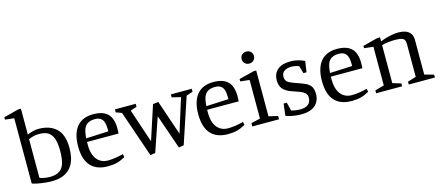

<svg xmlns="http://www.w3.org/2000/svg" viewBox="-51 -1262 4149 1811"><g transform="rotate(-15 2023.0 -357.0)"><path d="M286 10Q260 10 223.5 6.5Q187 3 152.5 -3.5Q118 -10 95 -18V-656L7 -666V-689L154 -727H179V-474Q202 -485 233 -492.5Q264 -500 289 -500Q400 -500 463 -440Q526 -380 526 -249Q526 -201 515.5 -155Q505 -109 478.5 -72Q452 -35 405 -12.5Q358 10 286 10ZM278 -34Q339 -34 373 -58Q407 -82 420.5 -129.5Q434 -177 434 -247Q434 -313 421 -358.5Q408 -404 375.5 -428Q343 -452 282 -452Q250 -452 226 -445.5Q202 -439 179 -429V-52Q193 -45 219.5 -39.5Q246 -34 278 -34Z M833 11Q777 11 735 -5Q693 -21 664.5 -53Q636 -85 622 -132.5Q608 -180 608 -243Q608 -306 622 -354Q636 -402 663 -434.5Q690 -467 730 -483.5Q770 -500 822 -500Q918 -500 964 -454.5Q1010 -409 1010 -312Q1010 -304 1009.5 -296Q1009 -288 1009 -280Q1009 -272 1008 -262H700V-230Q700 -172 717.5 -129.5Q735 -87 768 -64.5Q801 -42 847 -42Q879 -42 919.5 -48Q960 -54 997 -64L1003 -33Q960 -9 922 1Q884 11 833 11ZM702 -297 920 -307V-330Q920 -371 910.5 -398Q901 -425 880.5 -438Q860 -451 828 -451Q785 -451 758 -435.5Q731 -420 718 -386.5Q705 -353 702 -297Z M1246 13 1090 -441 1034 -462V-491H1237V-462L1175 -441L1285 -112L1394 -446L1447 -453L1563 -112L1666 -441L1580 -462V-491H1784V-462L1721 -441L1573 4L1524 13L1407 -324L1295 4Z M2006 11Q1950 11 1908 -5Q1866 -21 1837.5 -53Q1809 -85 1795 -132.5Q1781 -180 1781 -243Q1781 -306 1795 -354Q1809 -402 1836 -434.5Q1863 -467 1903 -483.5Q1943 -500 1995 -500Q2091 -500 2137 -454.5Q2183 -409 2183 -312Q2183 -304 2182.5 -296Q2182 -288 2182 -280Q2182 -272 2181 -262H1873V-230Q1873 -172 1890.5 -129.5Q1908 -87 1941 -64.5Q1974 -42 2020 -42Q2052 -42 2092.5 -48Q2133 -54 2170 -64L2176 -33Q2133 -9 2095 1Q2057 11 2006 11ZM1875 -297 2093 -307V-330Q2093 -371 2083.5 -398Q2074 -425 2053.5 -438Q2033 -451 2001 -451Q1958 -451 1931 -435.5Q1904 -420 1891 -386.5Q1878 -353 1875 -297Z M2244 0V-32L2333 -53V-430L2244 -440V-463L2391 -500H2416V-53L2505 -32V0ZM2371 -580Q2345 -580 2328 -597Q2311 -614 2311 -639Q2311 -665 2328 -681Q2345 -697 2371 -697Q2397 -697 2414 -681Q2431 -665 2431 -639Q2431 -614 2414 -597Q2397 -580 2371 -580Z M2719 10Q2686 10 2645 3.5Q2604 -3 2571 -16L2585 -132H2616L2637 -50Q2653 -46 2674.5 -42Q2696 -38 2724 -38Q2773 -38 2801 -59.5Q2829 -81 2829 -127Q2829 -152 2811.5 -170Q2794 -188 2745 -205L2682 -227Q2628 -247 2603.5 -278Q2579 -309 2579 -359Q2579 -425 2622 -462.5Q2665 -500 2752 -500Q2785 -500 2819 -491.5Q2853 -483 2886 -468L2870 -361H2840L2819 -434Q2806 -440 2785.5 -444.5Q2765 -449 2749 -449Q2701 -449 2675 -430.5Q2649 -412 2649 -378Q2649 -345 2665.5 -329Q2682 -313 2721 -299L2793 -273Q2838 -258 2862 -239.5Q2886 -221 2895 -197.5Q2904 -174 2904 -142Q2904 -72 2857.5 -31Q2811 10 2719 10Z M3214 11Q3158 11 3116 -5Q3074 -21 3045.5 -53Q3017 -85 3003 -132.5Q2989 -180 2989 -243Q2989 -306 3003 -354Q3017 -402 3044 -434.5Q3071 -467 3111 -483.5Q3151 -500 3203 -500Q3299 -500 3345 -454.5Q3391 -409 3391 -312Q3391 -304 3390.5 -296Q3390 -288 3390 -280Q3390 -272 3389 -262H3081V-230Q3081 -172 3098.5 -129.5Q3116 -87 3149 -64.5Q3182 -42 3228 -42Q3260 -42 3300.5 -48Q3341 -54 3378 -64L3384 -33Q3341 -9 3303 1Q3265 11 3214 11ZM3083 -297 3301 -307V-330Q3301 -371 3291.5 -398Q3282 -425 3261.5 -438Q3241 -451 3209 -451Q3166 -451 3139 -435.5Q3112 -420 3099 -386.5Q3086 -353 3083 -297Z M3453 0V-28L3542 -53V-430L3453 -440V-463L3598 -500H3625V-460Q3645 -469 3674 -478Q3703 -487 3737 -493.5Q3771 -500 3804 -500Q3840 -500 3870 -490Q3900 -480 3918.5 -456Q3937 -432 3937 -391V-53L4027 -28V0H3772V-28L3854 -53V-374Q3854 -414 3833.5 -427Q3813 -440 3754 -440Q3723 -440 3687.5 -436Q3652 -432 3625 -424V-53L3707 -28V0Z"/></g></svg>

Font: Manuale
Style: Regular
Weight: 400
Designer: Eduardo Tunni / Pablo Cosgaya
Foundry: Eduardo Tunni / Pablo Cosgaya
Version: Version 1.002